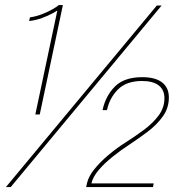

<svg xmlns="http://www.w3.org/2000/svg" viewBox="-20 -760 768 780"><path d="M235.5 -739.5 141.5 -295H123.5L213 -717.5Q210 -715 192.8 -705.5Q175.5 -696 150.5 -686.8Q125.5 -677.5 98.5 -674.5L101.5 -689.5Q127 -693 151.8 -702.8Q176.5 -712.5 194.8 -723.2Q213 -734 219 -739.5ZM4 0 617 -737.5H636.5L23.5 0ZM330 0 333.5 -16Q339.5 -43 363.2 -72.5Q387 -102 420.2 -130Q453.5 -158 487.5 -179.5Q526 -204 562.8 -231Q599.5 -258 623.8 -290Q648 -322 648 -361Q648 -395 624.8 -413Q601.5 -431 557 -431Q493.5 -431 459.2 -396.5Q425 -362 414.5 -312.5H396.5Q409 -370.5 446.8 -408.5Q484.5 -446.5 558 -446.5Q611 -446.5 638.5 -425.2Q666 -404 666 -364Q666 -321.5 642 -287.8Q618 -254 581.5 -226.2Q545 -198.5 507 -173.5Q471.5 -150.5 437.8 -123.5Q404 -96.5 380.5 -68.8Q357 -41 351.5 -15H604.5L601.5 0Z"/></svg>

Font: Epilogue Thin
Style: Italic
Weight: 250
Italic angle: -12°
Designer: Tyler Finck
Foundry: Etcetera Type Co
Version: Version 2.112